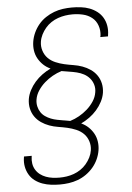

<svg xmlns="http://www.w3.org/2000/svg" viewBox="-63 -869 725 1058"><g transform="rotate(-5 300.0 -340.0)"><path d="M226 143Q201 143 176.5 140Q152 137 129.5 129Q107 121 88 107Q69 93 57 72.5Q45 52 40.5 28Q36 4 40 -21Q40 -23 40.5 -24.5Q41 -26 41 -28H84Q84 -27 83.5 -25.5Q83 -24 83 -23Q80 -3 83 15.5Q86 34 95.5 49.5Q105 65 119.5 76Q134 87 151.5 93.5Q169 100 188 102.5Q207 105 226 105Q246 105 266 102Q286 99 305.5 92Q325 85 343 73Q361 61 375 44.5Q389 28 398.5 9Q408 -10 411 -30Q415 -56 407 -80.5Q399 -105 382 -122Q365 -139 341.5 -149Q318 -159 293.5 -164.5Q269 -170 243.5 -174Q218 -178 194.5 -186.5Q171 -195 150.5 -209Q130 -223 116 -243Q102 -263 96.5 -288Q91 -313 95 -340Q99 -365 111.5 -389Q124 -413 142 -433.5Q160 -454 182 -470Q204 -486 229 -498Q207 -508 190 -524Q173 -540 161.5 -560.5Q150 -581 146.5 -605Q143 -629 147 -654Q151 -679 162 -703Q173 -727 190 -747.5Q207 -768 229.5 -783Q252 -798 276 -807Q300 -816 325 -819.5Q350 -823 375 -823Q400 -823 425 -820Q450 -817 472.5 -808.5Q495 -800 514 -785.5Q533 -771 545 -750.5Q557 -730 561 -705.5Q565 -681 561 -656Q561 -654 560.5 -651.5Q560 -649 560 -647H517Q518 -649 518 -650.5Q518 -652 519 -654Q523 -683 513.5 -710.5Q504 -738 482.5 -755Q461 -772 433 -778.5Q405 -785 375 -785Q355 -785 335 -782Q315 -779 295 -772Q275 -765 257 -753Q239 -741 225 -724.5Q211 -708 201.5 -689Q192 -670 189 -650Q185 -624 193 -599.5Q201 -575 218 -558Q235 -541 258.5 -531Q282 -521 306.5 -515.5Q331 -510 356.5 -506Q382 -502 405.5 -493.5Q429 -485 449.5 -471Q470 -457 484 -437Q498 -417 503.5 -392Q509 -367 505 -340Q501 -315 488.5 -291Q476 -267 458 -246.5Q440 -226 418 -210Q396 -194 371 -182Q393 -172 410 -156Q427 -140 438.5 -119.5Q450 -99 453.5 -74.5Q457 -50 453 -26Q449 -1 438 23Q427 47 410 67Q393 87 371 102.5Q349 118 324.5 127Q300 136 275 139.5Q250 143 226 143ZM312 -201Q338 -209 362 -222.5Q386 -236 407 -254.5Q428 -273 443.5 -296.5Q459 -320 463 -346Q467 -368 461 -388.5Q455 -409 441.5 -424.5Q428 -440 410 -449.5Q392 -459 371.5 -464Q351 -469 330 -472Q309 -475 288 -479Q262 -471 238 -457.5Q214 -444 193 -425.5Q172 -407 156.5 -383.5Q141 -360 137 -334Q134 -315 138 -297Q142 -279 151.5 -264.5Q161 -250 175.5 -240Q190 -230 206.5 -223.5Q223 -217 241 -213.5Q259 -210 277 -207H278Q287 -205 295.5 -204Q304 -203 312 -201Z"/></g></svg>

Font: Iosevka Curly XLtEx
Style: Italic
Weight: 200
Width: 7
Italic angle: -9°
Monospace: yes
Designer: Belleve Invis
Foundry: Belleve Invis
Version: Version 11.1.0; ttfautohint (v1.8.3)